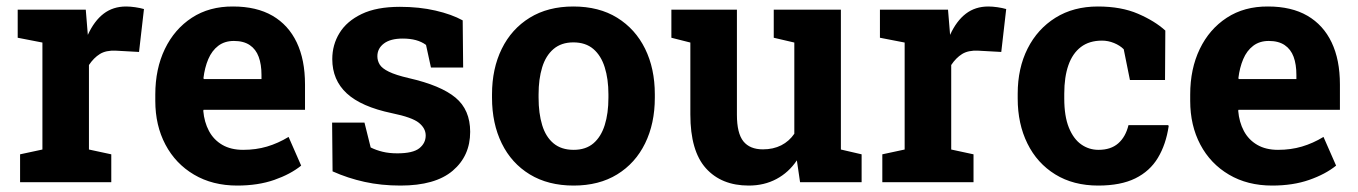

<svg xmlns="http://www.w3.org/2000/svg" viewBox="-20 -558 4159 588"><path d="M41.5 0V-85.4L109.9 -100.1V-427.7L34.2 -442.4V-528.3H242.7L248 -462.9L249 -451.2Q268.6 -494.1 297.4 -516.1Q326.2 -538.1 366.2 -538.1Q378.9 -538.1 394 -535.9Q409.2 -533.7 420.9 -530.3L405.8 -398.9L335 -402.8Q304.7 -404.3 285.9 -392.6Q267.1 -380.9 252.4 -358.9V-100.1L320.8 -85.4V0Z M706.5 10.3Q630.9 10.3 574.2 -23.2Q517.6 -56.6 486.6 -115.2Q455.6 -173.8 455.6 -249V-268.6Q455.6 -347.2 484.9 -408Q514.2 -468.8 567.6 -503.7Q621.1 -538.6 693.8 -538.1Q765.6 -538.1 814.5 -509.8Q863.3 -481.4 888.7 -428.2Q914.1 -375 914.1 -299.3V-221.7H603.5L602.5 -218.8Q605.5 -184.1 619.9 -157Q634.3 -129.9 660.6 -114.5Q687 -99.1 724.6 -99.1Q763.7 -99.1 797.6 -109.1Q831.5 -119.1 863.8 -138.7L902.3 -50.8Q869.6 -24.4 820.1 -7.1Q770.5 10.3 706.5 10.3ZM604.5 -315.9H780.8V-328.6Q780.8 -360.8 772.2 -384Q763.7 -407.2 744.9 -419.9Q726.1 -432.6 696.3 -432.6Q668 -432.6 648.4 -417.7Q628.9 -402.8 617.9 -377Q606.9 -351.1 603 -318.4Z M1206.5 10.3Q1147.5 10.3 1096.4 -1Q1045.4 -12.2 998.5 -33.2L997.1 -182.6H1096.2L1115.2 -106.4Q1131.8 -98.1 1151.6 -93.3Q1171.4 -88.4 1196.8 -88.4Q1244.6 -88.4 1264.2 -104Q1283.7 -119.6 1283.7 -143.1Q1283.7 -165 1262.9 -181.9Q1242.2 -198.7 1180.2 -211.4Q1086.4 -231 1042 -272Q997.6 -313 997.6 -377Q997.6 -420.9 1019.8 -457Q1042 -493.2 1087.6 -515.1Q1133.3 -537.1 1204.6 -537.1Q1264.2 -537.1 1313.7 -525.6Q1363.3 -514.2 1397 -495.6L1398.4 -351.1H1299.8L1284.7 -420.4Q1271.5 -430.2 1253.7 -435.1Q1235.8 -439.9 1213.4 -439.9Q1175.8 -439.9 1155.8 -424.8Q1135.7 -409.7 1135.7 -385.7Q1135.7 -372.1 1142.8 -360.4Q1149.9 -348.6 1170.9 -338.4Q1191.9 -328.1 1231.9 -318.8Q1330.1 -296.4 1375 -259Q1419.9 -221.7 1419.9 -154.3Q1419.9 -80.6 1366.5 -35.2Q1313 10.3 1206.5 10.3Z M1736.8 10.3Q1658.7 10.3 1602.5 -23.9Q1546.4 -58.1 1516.6 -118.9Q1486.8 -179.7 1486.8 -258.8V-269Q1486.8 -347.7 1516.6 -408.4Q1546.4 -469.2 1602.3 -503.7Q1658.2 -538.1 1735.8 -538.1Q1814.5 -538.1 1870.1 -503.7Q1925.8 -469.2 1955.6 -408.7Q1985.4 -348.1 1985.4 -269V-258.8Q1985.4 -179.7 1955.6 -118.9Q1925.8 -58.1 1870.1 -23.9Q1814.5 10.3 1736.8 10.3ZM1736.8 -99.1Q1773.9 -99.1 1797.4 -119.1Q1820.8 -139.2 1832 -175Q1843.3 -210.9 1843.3 -258.8V-269Q1843.3 -315.9 1832 -351.8Q1820.8 -387.7 1797.1 -408Q1773.4 -428.2 1735.8 -428.2Q1699.2 -428.2 1675.3 -408Q1651.4 -387.7 1640.4 -351.8Q1629.4 -315.9 1629.4 -269V-258.8Q1629.4 -210.9 1640.4 -174.8Q1651.4 -138.7 1675.3 -118.9Q1699.2 -99.1 1736.8 -99.1Z M2272.9 10.3Q2189.5 10.3 2141.8 -42.7Q2094.2 -95.7 2094.2 -207.5V-427.7L2036.1 -442.4V-528.3H2094.2H2236.8V-206.5Q2236.8 -149.9 2256.6 -125.2Q2276.4 -100.6 2316.4 -100.6Q2348.1 -100.6 2372.6 -113Q2397 -125.5 2412.6 -148.4V-427.7L2349.6 -442.4V-528.3H2412.6H2555.2V-100.1L2618.7 -85.4V0H2430.2L2420.4 -66.9Q2395.5 -29.8 2357.9 -9.8Q2320.3 10.3 2272.9 10.3Z M2682.1 0V-85.4L2750.5 -100.1V-427.7L2674.8 -442.4V-528.3H2883.3L2888.7 -462.9L2889.6 -451.2Q2909.2 -494.1 2938 -516.1Q2966.8 -538.1 3006.8 -538.1Q3019.5 -538.1 3034.7 -535.9Q3049.8 -533.7 3061.5 -530.3L3046.4 -398.9L2975.6 -402.8Q2945.3 -404.3 2926.5 -392.6Q2907.7 -380.9 2893.1 -358.9V-100.1L2961.4 -85.4V0Z M3343.3 10.3Q3267.1 10.3 3211.7 -23.9Q3156.2 -58.1 3126.5 -118.4Q3096.7 -178.7 3096.7 -256.3V-271Q3096.7 -349.1 3127 -409.2Q3157.2 -469.2 3212.4 -503.7Q3267.6 -538.1 3342.3 -538.1Q3413.6 -538.1 3465.1 -515.9Q3516.6 -493.7 3548.8 -464.4L3547.9 -313H3440.4L3421.4 -407.2Q3409.7 -418.9 3391.6 -426.3Q3373.5 -433.6 3355 -433.6Q3315.9 -433.6 3290.3 -414.1Q3264.6 -394.5 3252 -358.4Q3239.3 -322.3 3239.3 -271V-256.3Q3239.3 -202.1 3253.4 -167.2Q3267.6 -132.3 3291.3 -115.7Q3314.9 -99.1 3344.2 -99.1Q3381.8 -99.1 3404.5 -118.9Q3427.2 -138.7 3436 -174.8H3557.6L3559.1 -171.9Q3550.8 -115.7 3526.1 -74.7Q3501.5 -33.7 3456.8 -11.7Q3412.1 10.3 3343.3 10.3Z M3876 10.3Q3800.3 10.3 3743.7 -23.2Q3687 -56.6 3656 -115.2Q3625 -173.8 3625 -249V-268.6Q3625 -347.2 3654.3 -408Q3683.6 -468.8 3737.1 -503.7Q3790.5 -538.6 3863.3 -538.1Q3935.1 -538.1 3983.9 -509.8Q4032.7 -481.4 4058.1 -428.2Q4083.5 -375 4083.5 -299.3V-221.7H3772.9L3772 -218.8Q3774.9 -184.1 3789.3 -157Q3803.7 -129.9 3830.1 -114.5Q3856.4 -99.1 3894 -99.1Q3933.1 -99.1 3967 -109.1Q4001 -119.1 4033.2 -138.7L4071.8 -50.8Q4039.1 -24.4 3989.5 -7.1Q3939.9 10.3 3876 10.3ZM3773.9 -315.9H3950.2V-328.6Q3950.2 -360.8 3941.7 -384Q3933.1 -407.2 3914.3 -419.9Q3895.5 -432.6 3865.7 -432.6Q3837.4 -432.6 3817.9 -417.7Q3798.3 -402.8 3787.4 -377Q3776.4 -351.1 3772.5 -318.4Z"/></svg>

Font: Roboto Slab LO
Style: Bold
Weight: 700
Designer: Google
Version: Version 2.000